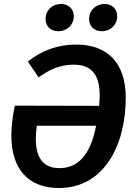

<svg xmlns="http://www.w3.org/2000/svg" viewBox="-20 -930 676 965"><path d="M273 -773C317 -773 351 -805 351 -849C351 -884 325 -910 287 -910C242 -910 209 -878 209 -834C209 -799 234 -773 273 -773ZM491 -773C536 -773 569 -805 569 -849C569 -884 544 -910 506 -910C461 -910 428 -878 428 -834C428 -799 453 -773 491 -773ZM364 -706C271 -706 193 -678 120 -621L174 -541C223 -577 279 -605 350 -605C433 -605 481 -562 481 -452C481 -436 480 -418 478 -398L55 -399C45 -360 37 -295 37 -249C37 -82 121 15 276 15C501 15 612 -197 612 -439C612 -617 517 -706 364 -706ZM279 -85C206 -85 160 -126 160 -233C160 -253 162 -274 165 -298H463C434 -145 367 -85 279 -85Z"/></svg>

Font: Fira Sans Medium
Style: Italic
Weight: 500
Italic angle: -8°
Designer: bBox Type GmbH & Carrois Corporate GbR & Edenspiekermann AG
Foundry: bBox Type GmbH & Carrois Corporate GbR & Edenspiekermann AG
Version: Version 4.301;PS 004.301;hotconv 1.0.88;makeotf.lib2.5.64775